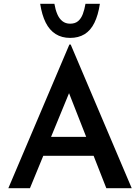

<svg xmlns="http://www.w3.org/2000/svg" viewBox="-20 -993 739 1013"><path d="M24 0 346 -758H353L675 0H541L315 -576L398 -632L138 0ZM226 -271H475L515 -171H191ZM350 -793Q306 -793 273.5 -813.5Q241 -834 221 -874Q201 -914 192 -973H267Q272 -943 282 -919Q292 -895 309 -881.5Q326 -868 350 -868Q376 -868 392 -881.5Q408 -895 417 -919Q426 -943 431 -973H507Q498 -913 478 -872.5Q458 -832 426 -812.5Q394 -793 350 -793Z"/></svg>

Font: Josefin Sans Thin SemiBold
Style: Regular
Weight: 600
Version: Version 2.000